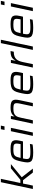

<svg xmlns="http://www.w3.org/2000/svg" viewBox="1814 -2597 791 4459"><g transform="rotate(-90 2209.5 -367.5)"><path d="M50 0 208 -743H286L189 -290H264L530 -510H628L322 -258L523 0H432L254 -228H176L129 0Z M895 8Q809 8 759.5 -4.5Q710 -17 688.5 -46.5Q667 -76 667 -125Q667 -150 672 -182.5Q677 -215 685 -254Q701 -331 718.5 -382Q736 -433 766 -463Q796 -493 848.5 -505.5Q901 -518 986 -518Q1062 -518 1104.5 -505.5Q1147 -493 1165 -465.5Q1183 -438 1183 -393Q1183 -379 1180.5 -358.5Q1178 -338 1173 -312Q1168 -286 1161 -255L1154 -229H759Q754 -202 750 -179Q746 -156 746 -137Q746 -106 761 -88.5Q776 -71 812.5 -64Q849 -57 913 -57Q941 -57 974 -58.5Q1007 -60 1039.5 -63Q1072 -66 1097 -69L1084 -6Q1062 -2 1029.5 1Q997 4 962.5 6Q928 8 895 8ZM771 -285H1092L1095 -300Q1099 -326 1102 -343.5Q1105 -361 1105 -376Q1105 -410 1091 -426.5Q1077 -443 1048.5 -448Q1020 -453 976 -453Q919 -453 884 -446.5Q849 -440 828.5 -422Q808 -404 795.5 -371.5Q783 -339 771 -285Z M1421 -658 1438 -743H1522L1504 -658ZM1283 0 1392 -510H1470L1362 0Z M1567 0 1676 -510H1745L1734 -432H1740Q1756 -458 1780.5 -477Q1805 -496 1844 -507Q1883 -518 1942 -518Q2013 -518 2052.5 -505Q2092 -492 2108 -465Q2124 -438 2124 -396Q2124 -379 2120.5 -354.5Q2117 -330 2112 -305L2047 0H1969L2032 -296Q2036 -315 2039.5 -339Q2043 -363 2043 -377Q2043 -410 2030.5 -425.5Q2018 -441 1989 -446.5Q1960 -452 1912 -452Q1849 -452 1811 -437.5Q1773 -423 1752 -397Q1731 -371 1720.5 -337Q1710 -303 1702 -265L1646 0Z M2482 8Q2396 8 2346.5 -4.5Q2297 -17 2275.5 -46.5Q2254 -76 2254 -125Q2254 -150 2259 -182.5Q2264 -215 2272 -254Q2288 -331 2305.5 -382Q2323 -433 2353 -463Q2383 -493 2435.5 -505.5Q2488 -518 2573 -518Q2649 -518 2691.5 -505.5Q2734 -493 2752 -465.5Q2770 -438 2770 -393Q2770 -379 2767.5 -358.5Q2765 -338 2760 -312Q2755 -286 2748 -255L2741 -229H2346Q2341 -202 2337 -179Q2333 -156 2333 -137Q2333 -106 2348 -88.5Q2363 -71 2399.5 -64Q2436 -57 2500 -57Q2528 -57 2561 -58.5Q2594 -60 2626.5 -63Q2659 -66 2684 -69L2671 -6Q2649 -2 2616.5 1Q2584 4 2549.5 6Q2515 8 2482 8ZM2358 -285H2679L2682 -300Q2686 -326 2689 -343.5Q2692 -361 2692 -376Q2692 -410 2678 -426.5Q2664 -443 2635.5 -448Q2607 -453 2563 -453Q2506 -453 2471 -446.5Q2436 -440 2415.5 -422Q2395 -404 2382.5 -371.5Q2370 -339 2358 -285Z M2870 0 2978 -510H3048L3029 -405H3034Q3058 -452 3089.5 -476.5Q3121 -501 3162 -509.5Q3203 -518 3254 -518L3238 -443Q3174 -443 3132 -427.5Q3090 -412 3064 -383.5Q3038 -355 3022.5 -316Q3007 -277 2997 -229L2949 0Z M3280 0 3438 -743H3516L3359 0Z M3792 8Q3706 8 3656.5 -4.5Q3607 -17 3585.5 -46.5Q3564 -76 3564 -125Q3564 -150 3569 -182.5Q3574 -215 3582 -254Q3598 -331 3615.5 -382Q3633 -433 3663 -463Q3693 -493 3745.5 -505.5Q3798 -518 3883 -518Q3959 -518 4001.5 -505.5Q4044 -493 4062 -465.5Q4080 -438 4080 -393Q4080 -379 4077.5 -358.5Q4075 -338 4070 -312Q4065 -286 4058 -255L4051 -229H3656Q3651 -202 3647 -179Q3643 -156 3643 -137Q3643 -106 3658 -88.5Q3673 -71 3709.5 -64Q3746 -57 3810 -57Q3838 -57 3871 -58.5Q3904 -60 3936.5 -63Q3969 -66 3994 -69L3981 -6Q3959 -2 3926.5 1Q3894 4 3859.5 6Q3825 8 3792 8ZM3668 -285H3989L3992 -300Q3996 -326 3999 -343.5Q4002 -361 4002 -376Q4002 -410 3988 -426.5Q3974 -443 3945.5 -448Q3917 -453 3873 -453Q3816 -453 3781 -446.5Q3746 -440 3725.5 -422Q3705 -404 3692.5 -371.5Q3680 -339 3668 -285Z M4318 -658 4335 -743H4419L4401 -658ZM4180 0 4289 -510H4367L4259 0Z"/></g></svg>

Font: Saira Expanded
Style: Italic
Weight: 400
Width: 7
Italic angle: -12°
Designer: Hector Gatti with collaboration of the Omnibus-Type team
Foundry: Omnibus-Type
Version: Version 1.101